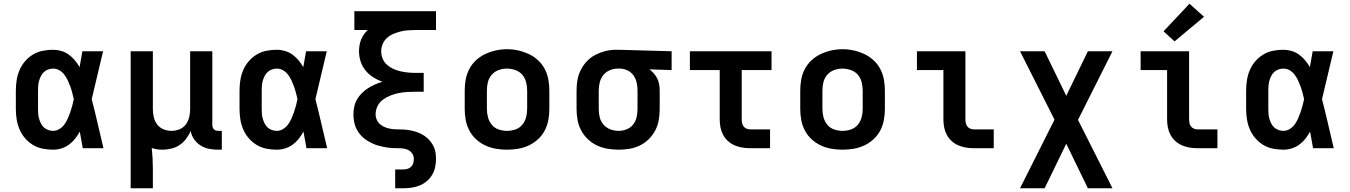

<svg xmlns="http://www.w3.org/2000/svg" viewBox="-20 -795 7240 1030"><path d="M265 8Q237 8 209 2.5Q181 -3 157 -17.5Q133 -32 114.5 -53.5Q96 -75 85 -100.5Q74 -126 69.5 -154Q65 -182 65 -210V-310Q65 -338 69.5 -366Q74 -394 85 -419.5Q96 -445 114.5 -466.5Q133 -488 157 -502.5Q181 -517 209 -522.5Q237 -528 265 -528Q287 -528 309 -521.5Q331 -515 349 -502Q367 -489 381.5 -471.5Q396 -454 407 -435Q411 -456 414.5 -477.5Q418 -499 422 -520H533Q517 -456 502.5 -391.5Q488 -327 472 -263Q489 -198 504 -132Q519 -66 535 0H424Q420 -22 416 -44.5Q412 -67 408 -89Q397 -69 383 -51Q369 -33 350.5 -19.5Q332 -6 310 1Q288 8 265 8ZM265 -93Q283 -93 299 -103Q315 -113 325.5 -127.5Q336 -142 343.5 -159Q351 -176 357 -193Q363 -210 367.5 -227.5Q372 -245 376 -263Q372 -280 367.5 -297.5Q363 -315 357 -331.5Q351 -348 343.5 -364Q336 -380 325 -394.5Q314 -409 298.5 -418Q283 -427 265 -427Q252 -427 239 -422.5Q226 -418 216 -409Q206 -400 200 -388Q194 -376 190 -363Q186 -350 185 -336.5Q184 -323 184 -310V-210Q184 -197 185 -183.5Q186 -170 190 -157Q194 -144 200 -132Q206 -120 216 -111Q226 -102 239 -97.5Q252 -93 265 -93Z M681 215V-520H800V-210Q800 -188 805 -166.5Q810 -145 823 -127.5Q836 -110 857 -101.5Q878 -93 900 -93Q922 -93 943 -101.5Q964 -110 977 -127.5Q990 -145 995 -166.5Q1000 -188 1000 -210V-520H1119V-124Q1119 -118 1121 -112Q1123 -106 1127.5 -101.5Q1132 -97 1138 -95Q1144 -93 1150 -93H1170V8H1150Q1126 8 1102 3.5Q1078 -1 1057 -14Q1036 -27 1021.5 -47.5Q1007 -68 1003 -92Q993 -70 978.5 -50.5Q964 -31 944 -17.5Q924 -4 900 2Q876 8 852 8Q837 8 822.5 6Q808 4 794 -1Q797 26 798.5 53Q800 80 800 107V215Z M1465 8Q1437 8 1409 2.5Q1381 -3 1357 -17.5Q1333 -32 1314.5 -53.5Q1296 -75 1285 -100.5Q1274 -126 1269.5 -154Q1265 -182 1265 -210V-310Q1265 -338 1269.5 -366Q1274 -394 1285 -419.5Q1296 -445 1314.5 -466.5Q1333 -488 1357 -502.5Q1381 -517 1409 -522.5Q1437 -528 1465 -528Q1487 -528 1509 -521.5Q1531 -515 1549 -502Q1567 -489 1581.5 -471.5Q1596 -454 1607 -435Q1611 -456 1614.5 -477.5Q1618 -499 1622 -520H1733Q1717 -456 1702.5 -391.5Q1688 -327 1672 -263Q1689 -198 1704 -132Q1719 -66 1735 0H1624Q1620 -22 1616 -44.5Q1612 -67 1608 -89Q1597 -69 1583 -51Q1569 -33 1550.5 -19.5Q1532 -6 1510 1Q1488 8 1465 8ZM1465 -93Q1483 -93 1499 -103Q1515 -113 1525.5 -127.5Q1536 -142 1543.5 -159Q1551 -176 1557 -193Q1563 -210 1567.5 -227.5Q1572 -245 1576 -263Q1572 -280 1567.5 -297.5Q1563 -315 1557 -331.5Q1551 -348 1543.5 -364Q1536 -380 1525 -394.5Q1514 -409 1498.5 -418Q1483 -427 1465 -427Q1452 -427 1439 -422.5Q1426 -418 1416 -409Q1406 -400 1400 -388Q1394 -376 1390 -363Q1386 -350 1385 -336.5Q1384 -323 1384 -310V-210Q1384 -197 1385 -183.5Q1386 -170 1390 -157Q1394 -144 1400 -132Q1406 -120 1416 -111Q1426 -102 1439 -97.5Q1452 -93 1465 -93Z M2100 215V114H2145Q2156 114 2167 110.5Q2178 107 2186 99Q2194 91 2197 79.5Q2200 68 2200 57Q2200 43 2192.5 30.5Q2185 18 2172.5 11Q2160 4 2145.5 2Q2131 0 2117 0Q2103 0 2089 -0.5Q2075 -1 2061 -3Q2047 -5 2033 -8Q2019 -11 2005.5 -15Q1992 -19 1979 -25Q1966 -31 1953.5 -38.5Q1941 -46 1930.5 -55Q1920 -64 1911 -75Q1902 -86 1895 -98.5Q1888 -111 1884 -124.5Q1880 -138 1878 -152.5Q1876 -167 1876 -181Q1876 -202 1880.5 -223Q1885 -244 1895.5 -262Q1906 -280 1921 -295Q1936 -310 1954 -321.5Q1972 -333 1991 -341.5Q2010 -350 2031 -356Q2005 -366 1981.5 -381Q1958 -396 1940.5 -417.5Q1923 -439 1914.5 -465.5Q1906 -492 1906 -519Q1906 -535 1908.5 -551Q1911 -567 1917 -582Q1923 -597 1932 -610Q1941 -623 1953 -634H1881V-735H2319V-634H2209Q2189 -634 2168.5 -632.5Q2148 -631 2128.5 -626Q2109 -621 2090 -613Q2071 -605 2056 -591.5Q2041 -578 2033 -559Q2025 -540 2025 -519Q2025 -499 2033 -480Q2041 -461 2056 -447.5Q2071 -434 2090 -425.5Q2109 -417 2128.5 -412.5Q2148 -408 2168.5 -406Q2189 -404 2209 -404H2253V-303H2209Q2187 -303 2164 -301.5Q2141 -300 2118.5 -295.5Q2096 -291 2074.5 -282.5Q2053 -274 2034.5 -260.5Q2016 -247 2005.5 -226Q1995 -205 1995 -182Q1995 -166 2002 -151Q2009 -136 2022 -126Q2035 -116 2050.5 -110.5Q2066 -105 2082 -103Q2098 -101 2114.5 -101Q2131 -101 2147 -100Q2163 -99 2179.5 -96Q2196 -93 2211.5 -88Q2227 -83 2241.5 -75.5Q2256 -68 2268.5 -57.5Q2281 -47 2291 -34Q2301 -21 2307.5 -6.5Q2314 8 2316.5 24.5Q2319 41 2319 57Q2319 79 2314.5 101Q2310 123 2298.5 142.5Q2287 162 2270 176.5Q2253 191 2232.5 199.5Q2212 208 2189.5 211.5Q2167 215 2145 215Z M2700 8Q2670 8 2640.5 3Q2611 -2 2584 -14.5Q2557 -27 2534.5 -47.5Q2512 -68 2498 -94.5Q2484 -121 2478.5 -150.5Q2473 -180 2473 -210V-310Q2473 -340 2478.5 -369.5Q2484 -399 2498 -425.5Q2512 -452 2534.5 -472.5Q2557 -493 2584 -505.5Q2611 -518 2640.5 -524.5Q2670 -531 2700 -531Q2730 -531 2759.5 -524.5Q2789 -518 2816 -505.5Q2843 -493 2865.5 -472.5Q2888 -452 2902 -425.5Q2916 -399 2921.5 -369.5Q2927 -340 2927 -310V-210Q2927 -180 2921.5 -150.5Q2916 -121 2902 -94.5Q2888 -68 2865.5 -47.5Q2843 -27 2816 -14.5Q2789 -2 2759.5 3Q2730 8 2700 8ZM2700 -93Q2723 -93 2745 -100.5Q2767 -108 2781.5 -125.5Q2796 -143 2802 -165Q2808 -187 2808 -210V-310Q2808 -333 2802 -355.5Q2796 -378 2781 -395Q2766 -412 2743.5 -419.5Q2721 -427 2699 -427Q2676 -427 2654.5 -419Q2633 -411 2618 -394Q2603 -377 2597.5 -355Q2592 -333 2592 -310V-210Q2592 -187 2598 -165Q2604 -143 2618.5 -125.5Q2633 -108 2655 -100.5Q2677 -93 2700 -93Z M3299 8Q3269 8 3239.5 3Q3210 -2 3183 -14.5Q3156 -27 3134 -48Q3112 -69 3098 -95Q3084 -121 3078.5 -150.5Q3073 -180 3073 -210V-310Q3073 -339 3078 -367Q3083 -395 3096 -420.5Q3109 -446 3129 -467Q3149 -488 3174.5 -501Q3200 -514 3227.5 -521Q3255 -528 3284 -528Q3288 -528 3292 -528Q3296 -528 3300 -528L3583 -520V-419L3464 -423Q3477 -413 3488 -400.5Q3499 -388 3506 -373.5Q3513 -359 3516 -342.5Q3519 -326 3519 -310V-210Q3519 -181 3514 -151.5Q3509 -122 3495.5 -96Q3482 -70 3461 -49Q3440 -28 3413.5 -15Q3387 -2 3358 3Q3329 8 3299 8ZM3299 -93Q3321 -93 3342 -101.5Q3363 -110 3376.5 -127Q3390 -144 3395 -166Q3400 -188 3400 -210V-310Q3400 -331 3395.5 -351.5Q3391 -372 3379 -389.5Q3367 -407 3348 -416.5Q3329 -426 3308 -427H3300Q3298 -427 3296.5 -427Q3295 -427 3293 -427Q3271 -427 3250.5 -418Q3230 -409 3216.5 -392Q3203 -375 3197.5 -353.5Q3192 -332 3192 -310V-210Q3192 -187 3197.5 -165Q3203 -143 3218 -126Q3233 -109 3254.5 -101Q3276 -93 3299 -93Z M4004 0Q3982 0 3961 -3.5Q3940 -7 3920.5 -15.5Q3901 -24 3885 -38.5Q3869 -53 3859 -72Q3849 -91 3845 -112Q3841 -133 3841 -155V-419H3681V-520H4119V-419H3959V-155Q3959 -145 3961 -135Q3963 -125 3969 -117Q3975 -109 3984.5 -105Q3994 -101 4004 -101H4111V0Z M4500 8Q4470 8 4440.5 3Q4411 -2 4384 -14.5Q4357 -27 4334.5 -47.5Q4312 -68 4298 -94.5Q4284 -121 4278.5 -150.5Q4273 -180 4273 -210V-310Q4273 -340 4278.5 -369.5Q4284 -399 4298 -425.5Q4312 -452 4334.5 -472.5Q4357 -493 4384 -505.5Q4411 -518 4440.5 -524.5Q4470 -531 4500 -531Q4530 -531 4559.5 -524.5Q4589 -518 4616 -505.5Q4643 -493 4665.5 -472.5Q4688 -452 4702 -425.5Q4716 -399 4721.5 -369.5Q4727 -340 4727 -310V-210Q4727 -180 4721.5 -150.5Q4716 -121 4702 -94.5Q4688 -68 4665.5 -47.5Q4643 -27 4616 -14.5Q4589 -2 4559.5 3Q4530 8 4500 8ZM4500 -93Q4523 -93 4545 -100.5Q4567 -108 4581.5 -125.5Q4596 -143 4602 -165Q4608 -187 4608 -210V-310Q4608 -333 4602 -355.5Q4596 -378 4581 -395Q4566 -412 4543.5 -419.5Q4521 -427 4499 -427Q4476 -427 4454.5 -419Q4433 -411 4418 -394Q4403 -377 4397.5 -355Q4392 -333 4392 -310V-210Q4392 -187 4398 -165Q4404 -143 4418.5 -125.5Q4433 -108 4455 -100.5Q4477 -93 4500 -93Z M5204 0Q5182 0 5161 -3.5Q5140 -7 5120.5 -15.5Q5101 -24 5085 -38.5Q5069 -53 5059 -72Q5049 -91 5045 -112Q5041 -133 5041 -155V-419H4899V-520H5159V-155Q5159 -145 5161 -135Q5163 -125 5169 -117Q5175 -109 5184.5 -105Q5194 -101 5204 -101H5311V0Z M5452 215 5637 -153 5452 -520H5584L5700 -281L5816 -520H5948L5763 -152L5948 215H5816L5700 -24L5584 215Z M6404 0Q6382 0 6361 -3.5Q6340 -7 6320.5 -15.5Q6301 -24 6285 -38.5Q6269 -53 6259 -72Q6249 -91 6245 -112Q6241 -133 6241 -155V-419H6099V-520H6359V-155Q6359 -145 6361 -135Q6363 -125 6369 -117Q6375 -109 6384.5 -105Q6394 -101 6404 -101H6511V0ZM6281 -573 6222 -627 6361 -775 6439 -705Z M6865 8Q6837 8 6809 2.5Q6781 -3 6757 -17.5Q6733 -32 6714.5 -53.5Q6696 -75 6685 -100.5Q6674 -126 6669.5 -154Q6665 -182 6665 -210V-310Q6665 -338 6669.5 -366Q6674 -394 6685 -419.5Q6696 -445 6714.5 -466.5Q6733 -488 6757 -502.5Q6781 -517 6809 -522.5Q6837 -528 6865 -528Q6887 -528 6909 -521.5Q6931 -515 6949 -502Q6967 -489 6981.5 -471.5Q6996 -454 7007 -435Q7011 -456 7014.5 -477.5Q7018 -499 7022 -520H7133Q7117 -456 7102.5 -391.5Q7088 -327 7072 -263Q7089 -198 7104 -132Q7119 -66 7135 0H7024Q7020 -22 7016 -44.5Q7012 -67 7008 -89Q6997 -69 6983 -51Q6969 -33 6950.5 -19.5Q6932 -6 6910 1Q6888 8 6865 8ZM6865 -93Q6883 -93 6899 -103Q6915 -113 6925.5 -127.5Q6936 -142 6943.5 -159Q6951 -176 6957 -193Q6963 -210 6967.5 -227.5Q6972 -245 6976 -263Q6972 -280 6967.5 -297.5Q6963 -315 6957 -331.5Q6951 -348 6943.5 -364Q6936 -380 6925 -394.5Q6914 -409 6898.5 -418Q6883 -427 6865 -427Q6852 -427 6839 -422.5Q6826 -418 6816 -409Q6806 -400 6800 -388Q6794 -376 6790 -363Q6786 -350 6785 -336.5Q6784 -323 6784 -310V-210Q6784 -197 6785 -183.5Q6786 -170 6790 -157Q6794 -144 6800 -132Q6806 -120 6816 -111Q6826 -102 6839 -97.5Q6852 -93 6865 -93Z"/></svg>

Font: Iosevka Custom Extended
Style: Bold
Weight: 700
Width: 7
Monospace: yes
Designer: Belleve Invis
Foundry: Belleve Invis
Version: Version 11.2.4; ttfautohint (v1.8.4)